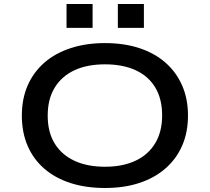

<svg xmlns="http://www.w3.org/2000/svg" viewBox="-20 -929 1047 958"><path d="M504 9Q409 9 332.5 -15.5Q256 -40 201.5 -87Q147 -134 118 -201Q89 -268 89 -352Q89 -436 118 -502.5Q147 -569 201.5 -616.5Q256 -664 333 -689Q410 -714 504 -714Q599 -714 675 -689Q751 -664 805 -617Q859 -570 888.5 -503Q918 -436 918 -353Q918 -269 889 -202.5Q860 -136 805.5 -88.5Q751 -41 675 -16Q599 9 504 9ZM504 -97Q592 -97 656 -127Q720 -157 754.5 -214.5Q789 -272 789 -353Q789 -435 755 -492Q721 -549 657 -578.5Q593 -608 504 -608Q414 -608 350.5 -578Q287 -548 252.5 -491Q218 -434 218 -352Q218 -270 252.5 -213.5Q287 -157 351 -127Q415 -97 504 -97ZM568 -790V-909H698V-790ZM312 -790V-909H442V-790Z"/></svg>

Font: Nunito Sans 7pt Expanded SemiBold
Style: Regular
Weight: 600
Width: 7
Designer: Vernon Adams
Foundry: Vernon Adams
Version: Version 3.101;gftools[0.9.27]